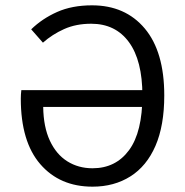

<svg xmlns="http://www.w3.org/2000/svg" viewBox="-20 -688 692 720"><path d="M327 12Q204 12 131 -72.5Q58 -157 58 -318Q58 -326 58.5 -334Q59 -342 60 -350H532V-287H142Q143 -212 167 -160.5Q191 -109 232.5 -83Q274 -57 327 -57Q414 -57 464 -125Q514 -193 514 -330Q514 -461 463.5 -530Q413 -599 322 -599Q265 -599 220.5 -579Q176 -559 141 -528L97 -578Q138 -618 194 -643Q250 -668 325 -668Q450 -668 523 -581Q596 -494 596 -330Q596 -217 563 -141Q530 -65 469 -26.5Q408 12 327 12Z"/></svg>

Font: Source Sans 3
Style: Regular
Weight: 400
Designer: Paul D. Hunt
Foundry: Adobe
Version: Version 3.046;hotconv 1.0.118;makeotfexe 2.5.65603